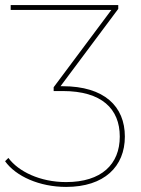

<svg xmlns="http://www.w3.org/2000/svg" viewBox="-46 -537 553 755"><path d="M214 198C364 198 445 118 445 0C445 -118 365 -198 200 -198H192L419 -502V-517H-4V-498H392L165 -194V-179H201C354 -179 425 -109 425 0C425 109 353 179 214 179C111 179 26 137 -13 84L-26 97C16 156 109 198 214 198Z"/></svg>

Font: Montserrat-Alt1 Thin
Style: Regular
Weight: 100
Designer: Differentunic
Foundry: Differentunic
Version: Version 7.222